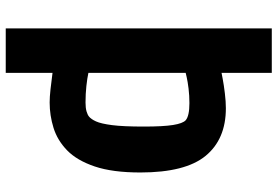

<svg xmlns="http://www.w3.org/2000/svg" viewBox="-169 -632 967 669"><g transform="rotate(90 314.5 -297.5)"><path d="M79 166V-761H234V-586Q234 -586 255 -590Q276 -594 305 -597.5Q334 -601 357 -601Q465 -601 523 -530.5Q581 -460 581 -303Q581 -206 560 -144Q539 -82 504 -48Q469 -14 425.5 -0.5Q382 13 337 13Q318 13 291 10Q264 7 234 3V166ZM337 -112Q356 -112 368 -115.5Q380 -119 386 -124Q395 -131 403 -148.5Q411 -166 416 -204.5Q421 -243 421 -315Q421 -383 415.5 -417Q410 -451 399 -461Q384 -474 339 -474Q313 -474 288.5 -471Q264 -468 249 -464.5Q234 -461 234 -461V-122Q252 -118 279.5 -115Q307 -112 337 -112Z"/></g></svg>

Font: Ruda SemiBold
Style: Bold
Weight: 900
Designer: Mariela Monsalve and Angelina Sanchez
Foundry: Mariela Monsalve and Angelina Sanchez
Version: Version 2.000